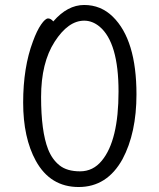

<svg xmlns="http://www.w3.org/2000/svg" viewBox="-20 -733 640 771"><path d="M389 -88Q456 -169 456 -365.5Q456 -562 380 -626Q351 -650 318 -650Q254 -650 199.5 -565.5Q145 -481 145 -343.5Q145 -206 173 -134Q189 -93 219 -69Q249 -45 301.5 -45Q354 -45 389 -88ZM194 -647Q251 -713 318 -713Q385 -713 433 -666Q528 -573 528 -354Q528 -199 472 -94Q410 18 296 18Q182 18 124 -87Q73 -180 73 -321Q73 -462 112 -566Q128 -610 145 -634.5Q162 -659 173 -659Q184 -659 194 -647Z"/></svg>

Font: LXGW WenKai Lite
Style: Regular
Weight: 400
Designer: LXGW / Fontworks Inc.
Foundry: LXGW / Fontworks Inc.
Version: Version 1.511; March 25, 2025